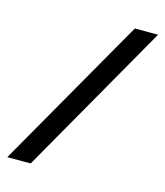

<svg xmlns="http://www.w3.org/2000/svg" viewBox="-124 -780 901 1046"><g transform="rotate(15 326.0 -257.5)"><path d="M506 -686H637L148 171H16Z"/></g></svg>

Font: Chivo Black
Style: Regular
Weight: 900
Designer: Hector Gatti
Foundry: Omnibus-Type
Version: Version 1.007